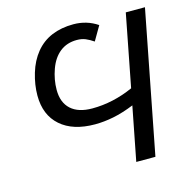

<svg xmlns="http://www.w3.org/2000/svg" viewBox="-103 -798 881 898"><g transform="rotate(-15 337.0 -349.0)"><path d="M406.2 -594.2Q386.2 -607.9 367.9 -615.5Q349.6 -623 326.2 -623Q278.3 -623 244.6 -596.4Q210.9 -569.8 193.1 -520.5Q175.3 -471.2 175.3 -421.4Q175.3 -360.4 211.2 -327.6Q247.1 -294.9 314.5 -294.9Q415 -294.9 513.7 -338.9L581.5 -688.5H674.3L540.5 0H447.8L498.5 -260.3Q444.3 -238.3 397.7 -229Q351.1 -219.7 308.1 -219.7Q201.2 -219.7 141.4 -272.2Q81.5 -324.7 81.5 -419.4Q81.5 -471.2 97.9 -526.1Q114.3 -581.1 146.5 -620.4Q178.7 -659.7 225.1 -679Q271.5 -698.2 329.6 -698.2Q394.5 -698.2 446.3 -663.1Z"/></g></svg>

Font: Liberation Sans
Style: Italic
Weight: 400
Italic angle: -12°
Designer: Steve Matteson
Foundry: Ascender Corporation
Version: Version 2.1.5